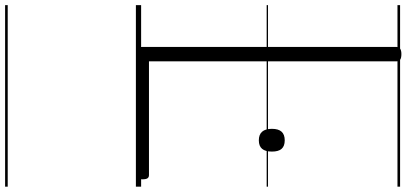

<svg xmlns="http://www.w3.org/2000/svg" viewBox="-430 -624 1555 734"><g transform="rotate(90 347.0 -257.5)"><path d="M187 0Q160 0 160 -23V-996Q160 -1006 167 -1010.5Q174 -1015 187 -1015Q202 -1015 208.5 -1010.5Q215 -1006 215 -996V-50H650Q658 -50 662 -44.5Q666 -39 666 -25Q666 -11 662 -5.5Q658 0 650 0ZM517 -470Q495 -470 484 -482.5Q473 -495 473 -520Q473 -545 484 -557Q495 -569 517 -569Q539 -569 549.5 -557Q560 -545 560 -520Q560 -495 549.5 -482.5Q539 -470 517 -470ZM0 490H694V500H0ZM0 -20H694V0H0ZM0 -505H694V-500H0ZM0 -1010H694V-1000H0Z"/></g></svg>

Font: Playwrite NG Modern Guides
Style: Regular
Weight: 400
Designer: Veronika Burian, José Scaglione
Foundry: TypeTogether
Version: Version 1.003